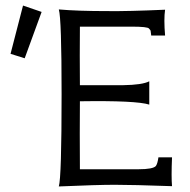

<svg xmlns="http://www.w3.org/2000/svg" viewBox="-20 -673 683 692"><path d="M600 -2Q458 -7 394 -7Q331 -7 192 -1Q202 -34 202 -334Q202 -605 192 -639Q260 -633 368 -633Q440 -632 575 -638Q570 -604 575 -545H525Q523 -560 523 -561Q523 -564 517 -570Q513 -577 453 -577H268Q267 -474 268 -366H424Q493 -367 518 -380V-296Q471 -311 268 -308Q267 -196 268 -63H479Q532 -63 542 -75Q548 -84 551 -106H600Q597 -35 600 -2ZM63 -653 130 -630 69 -463 18 -479Z"/></svg>

Font: GFS Neohellenic Rg
Style: Regular
Weight: 400
Designer: Takis Katsoulidis and George D. Matthiopoulos
Foundry: Takis Katsoulidis and George D. Matthiopoulos
Version: Version 1.0